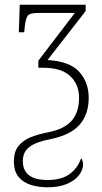

<svg xmlns="http://www.w3.org/2000/svg" viewBox="-20 -556 433 816"><path d="M182 240Q144 240 111.5 230Q79 220 59 196Q39 172 39 129Q39 89 58.5 64.5Q78 40 111 27Q144 14 186 6Q255 -8 285.5 -44Q316 -80 316 -140Q316 -197 278.5 -232.5Q241 -268 163 -268H143V-298L298 -501H142Q107 -501 98 -489.5Q89 -478 85 -440L83 -419H60L64 -536H344V-509L182 -301Q278 -295 317.5 -250Q357 -205 357 -141Q357 -70 318.5 -26Q280 18 192 36Q133 47 105 68.5Q77 90 77 128Q77 209 182 209Q241 209 275.5 184Q310 159 325 116Q333 127 333 144Q333 165 316.5 187.5Q300 210 266 225Q232 240 182 240Z"/></svg>

Font: Noto Serif Condensed ExtraLight
Style: Regular
Weight: 200
Width: 3
Designer: Monotype Design Team
Foundry: Monotype Imaging Inc.
Version: Version 2.013; ttfautohint (v1.8.4.7-5d5b)